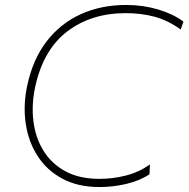

<svg xmlns="http://www.w3.org/2000/svg" viewBox="-20 -745 760 774"><path d="M381.5 9Q293.5 9 230.8 -25Q168 -59 131 -117Q94 -175 83.5 -248Q73 -321 89.5 -399Q112 -505.5 167.8 -578Q223.5 -650.5 305.5 -687.8Q387.5 -725 488.5 -725Q556 -725 616.8 -707Q677.5 -689 719.5 -658L708.5 -626Q657 -663 603.2 -677.5Q549.5 -692 486.5 -692Q348 -692 251 -618.2Q154 -544.5 121.5 -393Q106.5 -322 114.8 -256Q123 -190 155 -137.8Q187 -85.5 243.2 -54.8Q299.5 -24 380.5 -24Q434.5 -24 487 -37.2Q539.5 -50.5 584.5 -82L582.5 -42Q542 -16 488.8 -3.5Q435.5 9 381.5 9Z"/></svg>

Font: Commissioner Thin
Style: Italic
Weight: 100
Italic angle: -12°
Designer: Kostas Bartsokas
Foundry: Kostas Bartsokas
Version: Version 1.000; ttfautohint (v1.8.3)